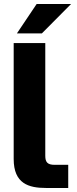

<svg xmlns="http://www.w3.org/2000/svg" viewBox="-20 -934 383 954"><path d="M48 -720V-144C48 -21 123 0 209 0H319V-115H252C215 -115 205 -129 205 -160V-720ZM64 -768H188L333 -914H162Z"/></svg>

Font: Aspekta 750
Style: Regular
Weight: 750
Designer: Ivo Dolenc
Version: Version 2.000